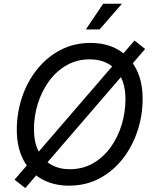

<svg xmlns="http://www.w3.org/2000/svg" viewBox="-20 -962 805 1005"><path d="M341.3 9.8Q258.8 9.8 197.3 -25.4Q135.7 -60.5 101.8 -126.2Q67.9 -191.9 67.9 -283.2Q67.9 -369.6 94.7 -450.9Q121.6 -532.2 172.4 -596.7Q223.1 -661.1 294.4 -699.2Q365.7 -737.3 454.1 -737.3Q536.6 -737.3 597.7 -702.1Q658.7 -667 692.6 -601.6Q726.6 -536.1 726.6 -444.8Q726.6 -357.9 699.7 -276.6Q672.9 -195.3 622.3 -130.6Q571.8 -65.9 500.7 -28.1Q429.7 9.8 341.3 9.8ZM344.7 -76.2Q413.1 -76.2 467.3 -107.4Q521.5 -138.7 559.3 -191.4Q597.2 -244.1 616.9 -309.3Q636.7 -374.5 636.7 -442.4Q636.7 -510.7 613 -557.4Q589.4 -604 547.4 -627.7Q505.4 -651.4 450.7 -651.4Q382.3 -651.4 328.1 -620.1Q273.9 -588.9 235.8 -536.1Q197.8 -483.4 177.7 -418.5Q157.7 -353.5 157.7 -285.6Q157.7 -217.3 181.6 -170.7Q205.6 -124 247.8 -100.1Q290 -76.2 344.7 -76.2ZM112.3 22.5 56.2 -21.5 684.1 -750 739.7 -705.6ZM429.2 -807.6 520 -942.4H618.2L501 -807.6Z"/></svg>

Font: Adwaita Sans
Style: Italic
Weight: 400
Italic angle: -9.39999°
Designer: Rasmus Andersson
Foundry: rsms
Version: Version 4.001;git-9221beed3